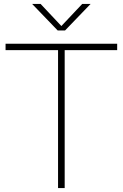

<svg xmlns="http://www.w3.org/2000/svg" viewBox="-20 -964 629 984"><path d="M277.5 0V-707H8.5V-740H580.5V-707H311.5V0ZM275.5 -808 144.5 -944H188L294.5 -830.5L401.5 -944H444.5L313.5 -808Z"/></svg>

Font: Encode Sans SemiExpanded SemiExpanded Thin
Style: Regular
Weight: 100
Width: 6
Designer: Multiple Designers
Foundry: Impallari Type
Version: Version 3.000; ttfautohint (v1.8.3) -l 8 -r 50 -G 200 -x 14 